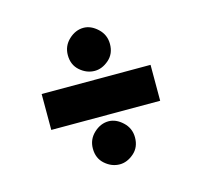

<svg xmlns="http://www.w3.org/2000/svg" viewBox="-75 -585 661 625"><g transform="rotate(-15 255.0 -272.0)"><path d="M184 -429Q184 -460 206.5 -481Q229 -502 256 -502Q281 -502 303.5 -481Q326 -460 326 -429Q326 -396 303.5 -376.5Q281 -357 256 -357Q229 -357 206.5 -376.5Q184 -396 184 -429ZM69 -329H436V-208H69ZM184 -114Q184 -145 206.5 -166Q229 -187 256 -187Q281 -187 303.5 -166Q326 -145 326 -114Q326 -81 303.5 -61.5Q281 -42 256 -42Q229 -42 206.5 -61.5Q184 -81 184 -114Z"/></g></svg>

Font: Synthetic
Style: Bold
Weight: 700
Designer: Santiago Orozco
Foundry: Typemade
Version: Version 2.000; ttfautohint (v1.8.4.7-5d5b)